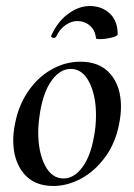

<svg xmlns="http://www.w3.org/2000/svg" viewBox="-20 -604 445 638"><path d="M24 -138Q24 -165 30 -193Q41 -252 72.5 -299Q104 -346 150 -372.5Q196 -399 247 -399Q312 -399 347 -358Q382 -317 382 -250Q382 -223 376 -193Q364 -129 329.5 -82Q295 -35 249.5 -10.5Q204 14 157 14Q93 14 58.5 -28Q24 -70 24 -138ZM292 -149Q299 -183 299 -221Q299 -287 276.5 -331Q254 -375 215 -375Q181 -375 153.5 -339Q126 -303 114 -236Q107 -194 107 -165Q107 -98 129.5 -54.5Q152 -11 191 -11Q226 -11 253.5 -48Q281 -85 292 -149ZM236 -534Q217 -534 197.5 -520.5Q178 -507 166 -481Q163 -478 159 -478Q155 -478 152 -480.5Q149 -483 150 -485Q171 -532 206.5 -558Q242 -584 278 -584Q318 -584 344.5 -559.5Q371 -535 371 -490Q371 -484 350.5 -479Q330 -474 312 -474Q299 -474 299 -477Q296 -504 278.5 -519Q261 -534 236 -534Z"/></svg>

Font: Cormorant Garamond SemiBold
Style: Italic
Weight: 600
Italic angle: -10°
Designer: Christian Thalmann (Catharsis Fonts)
Foundry: Catharsis Fonts
Version: Version 4.000